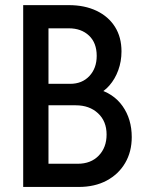

<svg xmlns="http://www.w3.org/2000/svg" viewBox="-20 -740 584 760"><path d="M164.1 0V-91.8H287.6Q339.8 -91.8 370.8 -124Q401.9 -156.2 401.9 -207.5Q401.9 -260.3 367.9 -291.7Q334 -323.2 279.8 -323.2H157.2V-408.2H257.8Q305.2 -408.2 334 -439.2Q362.8 -470.2 362.8 -519Q362.8 -570.3 332.3 -599.1Q301.8 -627.9 252.4 -627.9H157.2V-719.7H252.4Q314.9 -719.7 362.1 -697.3Q409.2 -674.8 435.1 -633.8Q460.9 -592.8 460.9 -536.6Q460.9 -497.1 448.2 -462.2Q435.5 -427.2 412.8 -401.4Q390.1 -375.5 360.4 -363.3L361.3 -388.7Q428.7 -371.6 465.1 -320.1Q501.5 -268.6 501.5 -197.3Q501.5 -139.2 475.3 -94.7Q449.2 -50.3 402.1 -25.1Q355 0 291.5 0ZM71.8 0V-719.7H171.9V0Z"/></svg>

Font: Reddit Sans Condensed Medium
Style: Regular
Weight: 500
Designer: Stephen Hutchings
Foundry: Reddit
Version: Version 1.014